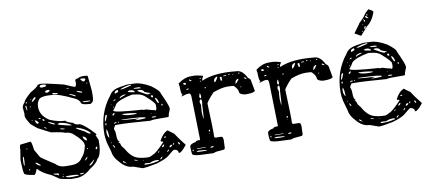

<svg xmlns="http://www.w3.org/2000/svg" viewBox="-84 -1280 3677 1647"><g transform="rotate(-10 1754.5 -456.5)"><path d="M299.8 -818.4Q335.9 -818.4 502 -777.3Q582 -741.2 593.8 -741.2Q604.5 -753.9 604.5 -779.3V-781.2L602.5 -791Q602.5 -808.6 627.9 -808.6Q644.5 -820.3 673.8 -820.3Q714.8 -820.3 714.8 -811.5L727.5 -683.6V-644.5Q727.5 -595.7 713.9 -585.9Q701.2 -574.2 694.3 -574.2Q619.1 -580.1 619.1 -594.7Q607.4 -627.9 571.3 -642.6Q440.4 -707 383.8 -707L345.7 -709Q278.3 -709 265.6 -683.6Q249 -661.1 249 -625V-624Q249 -549.8 327.1 -501Q402.3 -469.7 460.9 -469.7Q460.9 -457 522.5 -439.5Q535.2 -418.9 575.2 -418.9Q618.2 -402.3 696.3 -316.4L701.2 -309.6V-305.7Q701.2 -302.7 693.4 -302.7V-300.8Q711.9 -262.7 711.9 -252.9Q711.9 -129.9 672.9 -98.6Q657.2 -63.5 598.6 -27.3Q533.2 31.2 467.8 31.2H420.9Q313.5 14.6 313.5 3.9Q252.9 -39.1 242.2 -39.1Q175.8 -71.3 149.4 -104.5H144.5Q127 -57.6 117.2 -57.6Q31.2 -70.3 31.2 -86.9Q24.4 -105.5 21.5 -205.1L35.2 -289.1Q35.2 -335 46.9 -335L132.8 -344.7Q142.6 -344.7 151.4 -269.5L190.4 -201.2Q190.4 -196.3 310.5 -119.1Q341.8 -85 395.5 -85H443.4Q513.7 -85 541 -131.8Q574.2 -166 586.9 -230.5V-234.4Q586.9 -274.4 518.6 -333Q487.3 -367.2 441.4 -367.2Q419.9 -378.9 320.3 -392.6L210.9 -449.2L158.2 -494.1Q125 -545.9 122.1 -567.4L124 -589.8L119.1 -642.6Q119.1 -661.1 142.6 -686.5Q142.6 -703.1 208 -760.7Q268.6 -793 279.3 -813.5ZM293 -797.9V-793Q293 -788.1 310.5 -784.2Q347.7 -786.1 347.7 -793V-797.9Q347.7 -808.6 308.6 -808.6Q299.8 -808.6 293 -797.9ZM646.5 -801.8V-797.9Q661.1 -774.4 672.9 -774.4Q682.6 -775.4 689.5 -788.1V-793Q689.5 -801.8 646.5 -801.8ZM691.4 -754.9 694.3 -752H700.2V-758.8H694.3ZM331.1 -740.2Q337.9 -733.4 344.7 -733.4Q359.4 -733.4 373 -748L366.2 -754.9H351.6Q331.1 -754.9 331.1 -740.2ZM515.6 -741.2V-740.2Q515.6 -735.4 532.2 -733.4H536.1V-734.4Q536.1 -739.3 515.6 -741.2ZM388.7 -717.8Q388.7 -708 436.5 -706.1V-709Q436.5 -715.8 395.5 -722.7H393.6ZM204.1 -679.7 206.1 -678.7H210.9Q242.2 -699.2 242.2 -712.9L240.2 -713.9H238.3Q222.7 -713.9 204.1 -681.6ZM597.7 -700.2Q615.2 -687.5 641.6 -681.6L643.6 -683.6V-685.5Q643.6 -694.3 602.5 -704.1H600.6ZM194.3 -699.2 195.3 -697.3V-695.3L201.2 -697.3V-702.1H197.3ZM532.2 -690.4 530.3 -688.5V-686.5Q572.3 -661.1 584 -661.1V-663.1Q584 -672.9 532.2 -690.4ZM154.3 -686.5 151.4 -676.8V-672.9L154.3 -669.9L160.2 -683.6V-685.5ZM142.6 -651.4Q144.5 -630.9 149.4 -615.2H154.3V-617.2L151.4 -654.3H146.5ZM178.7 -637.7V-633.8H181.6L187.5 -638.7V-642.6H183.6ZM632.8 -603.5Q641.6 -596.7 670.9 -596.7L698.2 -597.7V-603.5Q681.6 -606.4 648.4 -606.4H636.7ZM236.3 -528.3V-526.4L240.2 -522.5H253.9V-526.4Q252.9 -531.2 240.2 -531.2ZM174.8 -522.5V-521.5L178.7 -517.6H181.6V-522.5L178.7 -526.4ZM201.2 -517.6V-514.6Q210.9 -485.4 219.7 -485.4H224.6L231.4 -492.2V-494.1Q214.8 -517.6 202.1 -517.6ZM269.5 -517.6 267.6 -515.6V-507.8L276.4 -499H279.3L283.2 -502V-508.8Q278.3 -517.6 269.5 -517.6ZM313.5 -485.4 311.5 -483.4V-481.4Q328.1 -464.8 363.3 -453.1L366.2 -458Q366.2 -464.8 313.5 -485.4ZM388.7 -451.2Q388.7 -444.3 484.4 -423.8L502 -421.9H506.8V-423.8Q464.8 -453.1 406.2 -460Q388.7 -453.1 388.7 -451.2ZM270.5 -447.3 269.5 -446.3Q269.5 -438.5 288.1 -430.7L290 -432.6Q290 -439.5 270.5 -447.3ZM404.3 -412.1V-406.2L426.8 -399.4H441.4V-403.3Q415 -412.1 404.3 -412.1ZM537.1 -392.6V-389.6Q543 -382.8 609.4 -348.6Q635.7 -324.2 650.4 -324.2H652.3L655.3 -328.1Q624 -369.1 549.8 -392.6ZM582 -310.5V-303.7Q582 -290 605.5 -271.5H612.3V-282.2Q612.3 -298.8 584 -310.5ZM87.9 -292V-287.1L91.8 -283.2L96.7 -287.1L94.7 -292ZM42 -182.6 43.9 -148.4H44.9Q53.7 -156.2 53.7 -213.9V-223.6L50.8 -227.5H48.8Q43.9 -227.5 42 -182.6ZM600.6 -205.1V-198.2L605.5 -196.3L609.4 -200.2L607.4 -205.1ZM673.8 -194.3V-186.5L677.7 -182.6H680.7Q689.5 -185.5 689.5 -205.1H684.6ZM144.5 -159.2V-153.3Q165 -127.9 183.6 -127.9H185.5V-131.8Q157.2 -159.2 147.5 -159.2ZM568.4 -109.4V-104.5H571.3Q583 -112.3 591.8 -127.9L588.9 -131.8Q578.1 -126 568.4 -109.4ZM79.1 -112.3V-107.4L85 -102.5H85.9L89.8 -105.5V-107.4L85 -112.3ZM595.7 -59.6V-57.6Q595.7 -54.7 600.6 -54.7Q618.2 -54.7 645.5 -97.7H641.6ZM279.3 -39.1V-37.1Q279.3 -31.2 315.4 -23.4L320.3 -18.6H327.1Q324.2 -36.1 318.4 -36.1ZM358.4 -22.5V-15.6H363.3V-18.6L359.4 -22.5ZM349.6 -2.9V-2L354.5 3.9H365.2V2Q363.3 -2.9 351.6 -2.9ZM504.9 0V3.9L508.8 6.8H513.7Q539.1 4.9 539.1 0L536.1 -2.9H508.8ZM378.9 4.9Q397.5 15.6 429.7 15.6H431.6L491.2 13.7V10.7Q487.3 0 397.5 0Q378.9 0 378.9 4.9Z M1096.7 -680.7Q1153.3 -680.7 1235.4 -632.8Q1304.7 -581.1 1304.7 -561.5Q1358.4 -444.3 1358.4 -424.8L1359.4 -414.1Q1338.9 -367.2 1338.9 -349.6L1331.1 -347.7H1214.8Q1198.2 -347.7 1176.8 -342.8Q980.5 -358.4 903.3 -358.4H874Q857.4 -334 857.4 -325.2Q867.2 -307.6 867.2 -277.3Q867.2 -224.6 882.8 -215.8L884.8 -209V-208L876 -210.9V-208L889.6 -194.3Q889.6 -174.8 914.1 -149.4Q958 -70.3 1010.7 -51.8Q1052.7 -37.1 1113.3 -37.1Q1122.1 -37.1 1151.4 -53.7Q1177.7 -61.5 1253.9 -142.6V-146.5Q1253.9 -149.4 1236.3 -151.4L1233.4 -158.2Q1264.6 -218.8 1308.6 -236.3Q1313.5 -230.5 1358.4 -199.2Q1388.7 -151.4 1438.5 -89.8V-85Q1394.5 -28.3 1375 -28.3H1370.1Q1370.1 -58.6 1334 -62.5Q1326.2 -62.5 1274.4 -17.6Q1246.1 4.9 1167 28.3Q1076.2 46.9 1042 46.9L964.8 19.5Q900.4 19.5 845.7 -50.8Q822.3 -74.2 807.6 -110.4Q807.6 -119.1 777.3 -222.7Q768.6 -266.6 768.6 -297.9V-299.8Q768.6 -482.4 876 -616.2Q891.6 -649.4 939.5 -666Q967.8 -673.8 1017.6 -680.7Q1029.3 -685.5 1096.7 -680.7ZM971.7 -650.4H973.6Q999 -650.4 1055.7 -667Q1067.4 -668 1067.4 -672.9L1064.5 -675.8H1062.5Q1024.4 -675.8 973.6 -655.3L971.7 -653.3ZM917 -629.9V-627.9L920.9 -625H921.9Q949.2 -631.8 949.2 -638.7V-646.5L944.3 -652.3H941.4Q917 -644.5 917 -629.9ZM1085.9 -643.6V-639.6Q1085.9 -634.8 1140.6 -631.8L1142.6 -632.8V-636.7Q1142.6 -641.6 1126 -643.6ZM1030.3 -623V-621.1Q1030.3 -616.2 1085.9 -607.4L1087.9 -609.4V-614.3Q1077.1 -629.9 1051.8 -629.9H1046.9Q1030.3 -627.9 1030.3 -623ZM1112.3 -614.3V-612.3Q1189.5 -568.4 1195.3 -568.4H1197.3L1210.9 -573.2L1217.8 -571.3L1219.7 -573.2V-575.2Q1212.9 -580.1 1197.3 -584L1169.9 -595.7Q1160.2 -619.1 1126 -619.1H1122.1Q1112.3 -618.2 1112.3 -614.3ZM951.2 -575.2Q963.9 -585.9 1005.9 -598.6V-600.6L1003.9 -602.5H990.2Q951.2 -594.7 951.2 -575.2ZM879.9 -486.3V-482.4Q879.9 -464.8 1126 -448.2L1139.6 -443.4L1156.2 -445.3Q1213.9 -426.8 1229.5 -426.8Q1229.5 -422.9 1238.3 -420.9Q1247.1 -431.6 1247.1 -443.4V-468.8Q1247.1 -487.3 1178.7 -547.9Q1149.4 -578.1 1108.4 -584L1062.5 -590.8Q950.2 -569.3 915 -536.1Q901.4 -510.7 879.9 -486.3ZM894.5 -566.4V-563.5H896.5Q915 -568.4 915 -573.2V-575.2H908.2Q899.4 -575.2 894.5 -566.4ZM1217.8 -547.9Q1221.7 -537.1 1231.4 -537.1H1233.4L1236.3 -541V-549.8L1229.5 -556.6Q1217.8 -556.6 1217.8 -547.9ZM866.2 -537.1V-536.1H869.1L873 -539.1V-541H869.1ZM1247.1 -529.3Q1260.7 -486.3 1269.5 -481.4H1274.4L1277.3 -484.4Q1266.6 -527.3 1253.9 -527.3L1252 -529.3ZM880.9 -506.8V-504.9Q887.7 -507.8 887.7 -516.6V-518.6Q880.9 -515.6 880.9 -506.8ZM1294.9 -465.8V-457L1297.9 -452.1Q1304.7 -454.1 1304.7 -461.9V-465.8L1301.8 -468.8H1297.9ZM866.2 -450.2V-445.3L869.1 -441.4H871.1Q880.9 -447.3 886.7 -457V-460.9H880.9Q871.1 -460.9 866.2 -450.2ZM809.6 -459Q798.8 -449.2 792 -404.3H793.9Q801.8 -404.3 818.4 -452.1Q816.4 -459 809.6 -459ZM948.2 -441.4V-438.5Q974.6 -420.9 1042 -420.9H1053.7L1071.3 -422.9V-427.7Q1008.8 -440.4 948.2 -441.4ZM1192.4 -406.2V-402.3H1197.3V-406.2ZM934.6 -395.5V-392.6Q966.8 -385.7 1078.1 -379.9L1079.1 -378.9V-377L1050.8 -373Q1050.8 -368.2 1085.9 -368.2Q1142.6 -368.2 1142.6 -375Q1142.6 -388.7 934.6 -395.5ZM792 -386.7 791 -378.9Q792 -370.1 795.9 -370.1Q800.8 -370.1 802.7 -383.8L797.9 -386.7ZM901.4 -381.8V-375H908.2V-379.9L907.2 -381.8V-383.8ZM864.3 -373V-372.1H866.2L889.6 -375V-377L884.8 -381.8H880.9Q868.2 -381.8 864.3 -373ZM1194.3 -370.1Q1194.3 -365.2 1217.8 -365.2L1231.4 -366.2V-368.2Q1231.4 -375 1204.1 -375Q1194.3 -373 1194.3 -370.1ZM792 -335.9 791 -334V-331.1L792 -329.1Q789.1 -322.3 789.1 -310.5V-304.7Q789.1 -282.2 802.7 -260.7H805.7Q805.7 -327.1 792 -335.9ZM811.5 -217.8V-214.8L814.5 -210.9H818.4V-214.8L814.5 -217.8ZM825.2 -194.3 823.2 -192.4V-190.4Q831.1 -168 838.9 -168L839.8 -169.9V-171.9Q839.8 -182.6 825.2 -194.3ZM1267.6 -181.6 1270.5 -178.7H1276.4Q1285.2 -178.7 1286.1 -183.6L1281.2 -188.5H1279.3Q1270.5 -188.5 1267.6 -181.6ZM1236.3 -103.5 1238.3 -101.6H1240.2Q1253.9 -101.6 1258.8 -120.1V-122.1Q1244.1 -122.1 1236.3 -103.5ZM1331.1 -106.4 1332 -105.5H1335.9Q1344.7 -109.4 1344.7 -119.1V-120.1H1340.8Q1331.1 -113.3 1331.1 -106.4ZM1378.9 -120.1 1377 -119.1V-117.2Q1381.8 -99.6 1388.7 -99.6H1390.6L1393.6 -103.5V-105.5Q1390.6 -120.1 1378.9 -120.1ZM1299.8 -91.8 1303.7 -87.9Q1324.2 -94.7 1324.2 -106.4V-108.4H1322.3Q1302.7 -108.4 1299.8 -91.8ZM1194.3 -60.5H1197.3Q1205.1 -64.5 1209 -74.2L1208 -76.2Q1194.3 -68.4 1194.3 -60.5ZM1274.4 -53.7H1279.3Q1293 -66.4 1293 -72.3H1291Q1274.4 -66.4 1274.4 -53.7ZM884.8 -42V-37.1Q885.7 -29.3 908.2 -21.5L914.1 -16.6V-17.6Q897.5 -39.1 889.6 -42ZM982.4 -37.1V-35.2Q982.4 -29.3 1010.7 -23.4L1012.7 -24.4V-26.4Q993.2 -37.1 983.4 -37.1ZM1058.6 -21.5V-17.6H1064.5V-21.5ZM1204.1 -1Q1217.8 -1 1226.6 -21.5H1222.7Q1204.1 -10.7 1204.1 -1ZM1110.4 12.7 1081.1 9.8H1076.2Q1063.5 9.8 1062.5 14.6V16.6L1067.4 21.5H1091.8Q1136.7 21.5 1190.4 7.8V5.9Q1188.5 -1 1174.8 -1H1168Q1136.7 -1 1110.4 12.7Z M1977.5 -632.8Q2030.3 -632.8 2066.4 -557.6Q2074.2 -557.6 2085.9 -540L2104.5 -439.5Q2092.8 -423.8 2032.2 -423.8H2018.6Q1967.8 -430.7 1967.8 -458Q1967.8 -477.5 1936.5 -509.8Q1932.6 -516.6 1878.9 -516.6Q1825.2 -516.6 1753.9 -489.3Q1705.1 -439.5 1685.5 -405.3Q1695.3 -159.2 1692.4 -114.3Q1692.4 -102.5 1709 -102.5H1742.2Q1763.7 -101.6 1763.7 -95.7V-93.8L1768.6 -75.2L1765.6 0L1757.8 10.7L1694.3 16.6H1688.5L1661.1 25.4Q1505.9 20.5 1505.9 13.7Q1478.5 13.7 1478.5 -10.7Q1475.6 -29.3 1475.6 -61.5Q1475.6 -86.9 1528.3 -95.7Q1528.3 -106.4 1564.5 -106.4L1569.3 -107.4V-109.4L1560.5 -480.5Q1560.5 -514.6 1543.9 -514.6H1535.2Q1518.6 -514.6 1480.5 -501L1478.5 -502.9V-505.9Q1478.5 -508.8 1489.3 -512.7V-514.6Q1475.6 -514.6 1475.6 -591.8Q1473.6 -591.8 1471.7 -615.2Q1527.3 -658.2 1585 -658.2H1619.1Q1636.7 -658.2 1687.5 -644.5L1689.5 -639.6Q1676.8 -623 1676.8 -612.3V-603.5Q1786.1 -653.3 1977.5 -632.8ZM1622.1 -427.7V-420.9Q1628.9 -409.2 1628.9 -391.6Q1626 -385.7 1624 -336.9L1627.9 -282.2H1628.9Q1634.8 -282.2 1639.6 -407.2Q1642.6 -407.2 1642.6 -435.5Q1640.6 -448.2 1635.7 -448.2H1632.8Q1622.1 -441.4 1622.1 -427.7ZM1523.4 -15.6V-13.7Q1523.4 -6.8 1562.5 -6.8H1603.5L1612.3 -8.8Q1612.3 -15.6 1540 -18.6ZM1776.4 -574.2V-571.3Q1788.1 -571.3 1807.6 -610.4V-617.2H1806.6Q1770.5 -607.4 1776.4 -574.2ZM1950.2 -530.3H1956.1Q1964.8 -533.2 1983.4 -562.5V-564.5Q1983.4 -567.4 1977.5 -567.4Q1954.1 -557.6 1954.1 -538.1Q1951.2 -538.1 1950.2 -530.3ZM1632.8 -499 1626 -471.7Q1626 -462.9 1634.8 -458H1635.7Q1641.6 -458 1642.6 -476.6L1637.7 -499ZM1827.1 -603.5 1833 -576.2H1844.7L1843.8 -605.5L1840.8 -609.4H1836.9Q1827.1 -607.4 1827.1 -603.5ZM1528.3 -36.1 1530.3 -34.2H1605.5V-38.1L1558.6 -39.1H1531.2ZM1507.8 -605.5Q1515.6 -594.7 1530.3 -594.7L1532.2 -596.7V-606.4L1525.4 -612.3Q1507.8 -610.4 1507.8 -605.5ZM1644.5 -29.3 1647.5 -25.4H1668L1673.8 -31.2Q1673.8 -35.2 1667 -36.1Q1644.5 -34.2 1644.5 -29.3ZM2031.2 -569.3V-565.4Q2039.1 -553.7 2049.8 -553.7H2052.7V-557.6Q2043.9 -569.3 2034.2 -569.3ZM1564.5 -632.8V-626L1573.2 -617.2H1585V-620.1L1569.3 -632.8ZM1528.3 -551.8V-548.8H1533.2Q1546.9 -548.8 1548.8 -555.7L1545.9 -558.6H1543.9Q1530.3 -558.6 1528.3 -551.8ZM1859.4 -614.3V-612.3L1862.3 -609.4H1876Q1884.8 -609.4 1886.7 -614.3L1884.8 -616.2H1876ZM1656.2 -174.8V-164.1H1661.1L1667 -168.9V-175.8L1663.1 -179.7H1661.1ZM1494.1 -36.1 1490.2 -31.2V-25.4L1494.1 -22.5H1499V-31.2ZM1683.6 -542V-538.1L1687.5 -535.2H1692.4L1696.3 -538.1V-542L1689.5 -543.9ZM1903.3 -617.2V-614.3H1912.1L1917 -619.1L1914.1 -623Q1903.3 -621.1 1903.3 -617.2ZM1989.3 -614.3V-612.3L1992.2 -609.4H1998L2001 -612.3V-614.3L1998 -617.2H1992.2ZM1656.2 -628.9V-622.1H1662.1L1667 -627V-628.9L1662.1 -630.9ZM1653.3 -601.6V-599.6L1656.2 -596.7L1662.1 -601.6V-606.4H1658.2ZM1988.3 -494.1V-490.2H1991.2L1997.1 -496.1V-499H1995.1Q1988.3 -496.1 1988.3 -494.1ZM1937.5 -609.4V-607.4H1943.4L1946.3 -610.4V-612.3H1941.4ZM1658.2 -148.4V-143.6H1661.1V-148.4Z M2655.3 -632.8Q2708 -632.8 2744.1 -557.6Q2752 -557.6 2763.7 -540L2782.2 -439.5Q2770.5 -423.8 2710 -423.8H2696.3Q2645.5 -430.7 2645.5 -458Q2645.5 -477.5 2614.3 -509.8Q2610.4 -516.6 2556.6 -516.6Q2502.9 -516.6 2431.6 -489.3Q2382.8 -439.5 2363.3 -405.3Q2373 -159.2 2370.1 -114.3Q2370.1 -102.5 2386.7 -102.5H2419.9Q2441.4 -101.6 2441.4 -95.7V-93.8L2446.3 -75.2L2443.4 0L2435.5 10.7L2372.1 16.6H2366.2L2338.9 25.4Q2183.6 20.5 2183.6 13.7Q2156.2 13.7 2156.2 -10.7Q2153.3 -29.3 2153.3 -61.5Q2153.3 -86.9 2206.1 -95.7Q2206.1 -106.4 2242.2 -106.4L2247.1 -107.4V-109.4L2238.3 -480.5Q2238.3 -514.6 2221.7 -514.6H2212.9Q2196.3 -514.6 2158.2 -501L2156.2 -502.9V-505.9Q2156.2 -508.8 2167 -512.7V-514.6Q2153.3 -514.6 2153.3 -591.8Q2151.4 -591.8 2149.4 -615.2Q2205.1 -658.2 2262.7 -658.2H2296.9Q2314.5 -658.2 2365.2 -644.5L2367.2 -639.6Q2354.5 -623 2354.5 -612.3V-603.5Q2463.9 -653.3 2655.3 -632.8ZM2299.8 -427.7V-420.9Q2306.6 -409.2 2306.6 -391.6Q2303.7 -385.7 2301.8 -336.9L2305.7 -282.2H2306.6Q2312.5 -282.2 2317.4 -407.2Q2320.3 -407.2 2320.3 -435.5Q2318.4 -448.2 2313.5 -448.2H2310.5Q2299.8 -441.4 2299.8 -427.7ZM2201.2 -15.6V-13.7Q2201.2 -6.8 2240.2 -6.8H2281.2L2290 -8.8Q2290 -15.6 2217.8 -18.6ZM2454.1 -574.2V-571.3Q2465.8 -571.3 2485.4 -610.4V-617.2H2484.4Q2448.2 -607.4 2454.1 -574.2ZM2627.9 -530.3H2633.8Q2642.6 -533.2 2661.1 -562.5V-564.5Q2661.1 -567.4 2655.3 -567.4Q2631.8 -557.6 2631.8 -538.1Q2628.9 -538.1 2627.9 -530.3ZM2310.5 -499 2303.7 -471.7Q2303.7 -462.9 2312.5 -458H2313.5Q2319.3 -458 2320.3 -476.6L2315.4 -499ZM2504.9 -603.5 2510.7 -576.2H2522.5L2521.5 -605.5L2518.6 -609.4H2514.6Q2504.9 -607.4 2504.9 -603.5ZM2206.1 -36.1 2208 -34.2H2283.2V-38.1L2236.3 -39.1H2209ZM2185.5 -605.5Q2193.4 -594.7 2208 -594.7L2210 -596.7V-606.4L2203.1 -612.3Q2185.5 -610.4 2185.5 -605.5ZM2322.3 -29.3 2325.2 -25.4H2345.7L2351.6 -31.2Q2351.6 -35.2 2344.7 -36.1Q2322.3 -34.2 2322.3 -29.3ZM2709 -569.3V-565.4Q2716.8 -553.7 2727.5 -553.7H2730.5V-557.6Q2721.7 -569.3 2711.9 -569.3ZM2242.2 -632.8V-626L2251 -617.2H2262.7V-620.1L2247.1 -632.8ZM2206.1 -551.8V-548.8H2210.9Q2224.6 -548.8 2226.6 -555.7L2223.6 -558.6H2221.7Q2208 -558.6 2206.1 -551.8ZM2537.1 -614.3V-612.3L2540 -609.4H2553.7Q2562.5 -609.4 2564.5 -614.3L2562.5 -616.2H2553.7ZM2334 -174.8V-164.1H2338.9L2344.7 -168.9V-175.8L2340.8 -179.7H2338.9ZM2171.9 -36.1 2168 -31.2V-25.4L2171.9 -22.5H2176.8V-31.2ZM2361.3 -542V-538.1L2365.2 -535.2H2370.1L2374 -538.1V-542L2367.2 -543.9ZM2581.1 -617.2V-614.3H2589.8L2594.7 -619.1L2591.8 -623Q2581.1 -621.1 2581.1 -617.2ZM2667 -614.3V-612.3L2669.9 -609.4H2675.8L2678.7 -612.3V-614.3L2675.8 -617.2H2669.9ZM2334 -628.9V-622.1H2339.8L2344.7 -627V-628.9L2339.8 -630.9ZM2331.1 -601.6V-599.6L2334 -596.7L2339.8 -601.6V-606.4H2335.9ZM2666 -494.1V-490.2H2668.9L2674.8 -496.1V-499H2672.9Q2666 -496.1 2666 -494.1ZM2615.2 -609.4V-607.4H2621.1L2624 -610.4V-612.3H2619.1ZM2335.9 -148.4V-143.6H2338.9V-148.4Z M3154.3 -680.7Q3210.9 -680.7 3293 -632.8Q3362.3 -581.1 3362.3 -561.5Q3416 -444.3 3416 -424.8L3417 -414.1Q3396.5 -367.2 3396.5 -349.6L3388.7 -347.7H3272.5Q3255.9 -347.7 3234.4 -342.8Q3038.1 -358.4 2960.9 -358.4H2931.6Q2915 -334 2915 -325.2Q2924.8 -307.6 2924.8 -277.3Q2924.8 -224.6 2940.4 -215.8L2942.4 -209V-208L2933.6 -210.9V-208L2947.3 -194.3Q2947.3 -174.8 2971.7 -149.4Q3015.6 -70.3 3068.4 -51.8Q3110.4 -37.1 3170.9 -37.1Q3179.7 -37.1 3209 -53.7Q3235.4 -61.5 3311.5 -142.6V-146.5Q3311.5 -149.4 3293.9 -151.4L3291 -158.2Q3322.3 -218.8 3366.2 -236.3Q3371.1 -230.5 3416 -199.2Q3446.3 -151.4 3496.1 -89.8V-85Q3452.1 -28.3 3432.6 -28.3H3427.7Q3427.7 -58.6 3391.6 -62.5Q3383.8 -62.5 3332 -17.6Q3303.7 4.9 3224.6 28.3Q3133.8 46.9 3099.6 46.9L3022.5 19.5Q2958 19.5 2903.3 -50.8Q2879.9 -74.2 2865.2 -110.4Q2865.2 -119.1 2835 -222.7Q2826.2 -266.6 2826.2 -297.9V-299.8Q2826.2 -482.4 2933.6 -616.2Q2949.2 -649.4 2997.1 -666Q3025.4 -673.8 3075.2 -680.7Q3086.9 -685.5 3154.3 -680.7ZM3029.3 -650.4H3031.2Q3056.6 -650.4 3113.3 -667Q3125 -668 3125 -672.9L3122.1 -675.8H3120.1Q3082 -675.8 3031.2 -655.3L3029.3 -653.3ZM2974.6 -629.9V-627.9L2978.5 -625H2979.5Q3006.8 -631.8 3006.8 -638.7V-646.5L3002 -652.3H2999Q2974.6 -644.5 2974.6 -629.9ZM3143.6 -643.6V-639.6Q3143.6 -634.8 3198.2 -631.8L3200.2 -632.8V-636.7Q3200.2 -641.6 3183.6 -643.6ZM3087.9 -623V-621.1Q3087.9 -616.2 3143.6 -607.4L3145.5 -609.4V-614.3Q3134.8 -629.9 3109.4 -629.9H3104.5Q3087.9 -627.9 3087.9 -623ZM3169.9 -614.3V-612.3Q3247.1 -568.4 3252.9 -568.4H3254.9L3268.6 -573.2L3275.4 -571.3L3277.3 -573.2V-575.2Q3270.5 -580.1 3254.9 -584L3227.5 -595.7Q3217.8 -619.1 3183.6 -619.1H3179.7Q3169.9 -618.2 3169.9 -614.3ZM3008.8 -575.2Q3021.5 -585.9 3063.5 -598.6V-600.6L3061.5 -602.5H3047.9Q3008.8 -594.7 3008.8 -575.2ZM2937.5 -486.3V-482.4Q2937.5 -464.8 3183.6 -448.2L3197.3 -443.4L3213.9 -445.3Q3271.5 -426.8 3287.1 -426.8Q3287.1 -422.9 3295.9 -420.9Q3304.7 -431.6 3304.7 -443.4V-468.8Q3304.7 -487.3 3236.3 -547.9Q3207 -578.1 3166 -584L3120.1 -590.8Q3007.8 -569.3 2972.7 -536.1Q2959 -510.7 2937.5 -486.3ZM2952.1 -566.4V-563.5H2954.1Q2972.7 -568.4 2972.7 -573.2V-575.2H2965.8Q2957 -575.2 2952.1 -566.4ZM3275.4 -547.9Q3279.3 -537.1 3289.1 -537.1H3291L3293.9 -541V-549.8L3287.1 -556.6Q3275.4 -556.6 3275.4 -547.9ZM2923.8 -537.1V-536.1H2926.8L2930.7 -539.1V-541H2926.8ZM3304.7 -529.3Q3318.4 -486.3 3327.1 -481.4H3332L3335 -484.4Q3324.2 -527.3 3311.5 -527.3L3309.6 -529.3ZM2938.5 -506.8V-504.9Q2945.3 -507.8 2945.3 -516.6V-518.6Q2938.5 -515.6 2938.5 -506.8ZM3352.5 -465.8V-457L3355.5 -452.1Q3362.3 -454.1 3362.3 -461.9V-465.8L3359.4 -468.8H3355.5ZM2923.8 -450.2V-445.3L2926.8 -441.4H2928.7Q2938.5 -447.3 2944.3 -457V-460.9H2938.5Q2928.7 -460.9 2923.8 -450.2ZM2867.2 -459Q2856.4 -449.2 2849.6 -404.3H2851.6Q2859.4 -404.3 2876 -452.1Q2874 -459 2867.2 -459ZM3005.9 -441.4V-438.5Q3032.2 -420.9 3099.6 -420.9H3111.3L3128.9 -422.9V-427.7Q3066.4 -440.4 3005.9 -441.4ZM3250 -406.2V-402.3H3254.9V-406.2ZM2992.2 -395.5V-392.6Q3024.4 -385.7 3135.7 -379.9L3136.7 -378.9V-377L3108.4 -373Q3108.4 -368.2 3143.6 -368.2Q3200.2 -368.2 3200.2 -375Q3200.2 -388.7 2992.2 -395.5ZM2849.6 -386.7 2848.6 -378.9Q2849.6 -370.1 2853.5 -370.1Q2858.4 -370.1 2860.4 -383.8L2855.5 -386.7ZM2959 -381.8V-375H2965.8V-379.9L2964.8 -381.8V-383.8ZM2921.9 -373V-372.1H2923.8L2947.3 -375V-377L2942.4 -381.8H2938.5Q2925.8 -381.8 2921.9 -373ZM3252 -370.1Q3252 -365.2 3275.4 -365.2L3289.1 -366.2V-368.2Q3289.1 -375 3261.7 -375Q3252 -373 3252 -370.1ZM2849.6 -335.9 2848.6 -334V-331.1L2849.6 -329.1Q2846.7 -322.3 2846.7 -310.5V-304.7Q2846.7 -282.2 2860.4 -260.7H2863.3Q2863.3 -327.1 2849.6 -335.9ZM2869.1 -217.8V-214.8L2872.1 -210.9H2876V-214.8L2872.1 -217.8ZM2882.8 -194.3 2880.9 -192.4V-190.4Q2888.7 -168 2896.5 -168L2897.5 -169.9V-171.9Q2897.5 -182.6 2882.8 -194.3ZM3325.2 -181.6 3328.1 -178.7H3334Q3342.8 -178.7 3343.8 -183.6L3338.9 -188.5H3336.9Q3328.1 -188.5 3325.2 -181.6ZM3293.9 -103.5 3295.9 -101.6H3297.9Q3311.5 -101.6 3316.4 -120.1V-122.1Q3301.8 -122.1 3293.9 -103.5ZM3388.7 -106.4 3389.6 -105.5H3393.6Q3402.3 -109.4 3402.3 -119.1V-120.1H3398.4Q3388.7 -113.3 3388.7 -106.4ZM3436.5 -120.1 3434.6 -119.1V-117.2Q3439.5 -99.6 3446.3 -99.6H3448.2L3451.2 -103.5V-105.5Q3448.2 -120.1 3436.5 -120.1ZM3357.4 -91.8 3361.3 -87.9Q3381.8 -94.7 3381.8 -106.4V-108.4H3379.9Q3360.4 -108.4 3357.4 -91.8ZM3252 -60.5H3254.9Q3262.7 -64.5 3266.6 -74.2L3265.6 -76.2Q3252 -68.4 3252 -60.5ZM3332 -53.7H3336.9Q3350.6 -66.4 3350.6 -72.3H3348.6Q3332 -66.4 3332 -53.7ZM2942.4 -42V-37.1Q2943.4 -29.3 2965.8 -21.5L2971.7 -16.6V-17.6Q2955.1 -39.1 2947.3 -42ZM3040 -37.1V-35.2Q3040 -29.3 3068.4 -23.4L3070.3 -24.4V-26.4Q3050.8 -37.1 3041 -37.1ZM3116.2 -21.5V-17.6H3122.1V-21.5ZM3261.7 -1Q3275.4 -1 3284.2 -21.5H3280.3Q3261.7 -10.7 3261.7 -1ZM3168 12.7 3138.7 9.8H3133.8Q3121.1 9.8 3120.1 14.6V16.6L3125 21.5H3149.4Q3194.3 21.5 3248 7.8V5.9Q3246.1 -1 3232.4 -1H3225.6Q3194.3 -1 3168 12.7ZM3135.7 -809.6Q3131.8 -806.6 3128.9 -805.7Q3137.7 -816.4 3141.6 -818.4V-819.3H3131.8L3122.1 -817.4L3121.1 -815.4L3127.9 -805.7L3131.8 -798.8L3096.7 -759.8L3085 -746.1L3031.2 -776.4L3085 -849.6Q3085.9 -852.5 3086.9 -855Q3087.9 -857.4 3090.8 -858.4Q3129.9 -893.6 3143.1 -915.5Q3156.2 -937.5 3184.6 -960Q3210 -949.2 3224.6 -932.6Q3198.2 -851.6 3143.6 -814.5V-811.5L3132.8 -799.8L3136.7 -809.6ZM3159.2 -900.4Q3178.7 -921.9 3161.1 -919.9H3158.2V-917L3164.1 -908.2V-907.2L3159.2 -905.3H3148.4L3145.5 -902.3L3144.5 -900.4L3145.5 -898.4Q3155.3 -891.6 3161.1 -883.8Q3161.1 -889.6 3175.8 -883.8ZM3139.6 -863.3Q3141.6 -873 3136.7 -875H3132.8L3128.9 -872.1Q3126 -860.4 3136.7 -861.3L3139.6 -862.3ZM3101.6 -787.1 3099.6 -783.2 3105.5 -775.4H3107.4L3104.5 -787.1ZM3124 -808.6 3119.1 -803.7V-801.8L3122.1 -796.9L3125 -800.8L3126 -805.7ZM3127.9 -884.8 3125 -883.8Q3125 -877 3127 -876L3130.9 -877V-879.9ZM3115.2 -840.8H3112.3V-836.9L3114.3 -835H3117.2V-837.9Z"/></g></svg>

Font: Love Ya Like A Sister
Style: Regular
Weight: 400
Designer: Kimberly Geswein
Foundry: Kimberly Geswein
Version: Version 1.002 2007